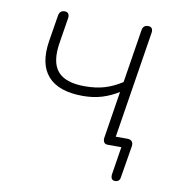

<svg xmlns="http://www.w3.org/2000/svg" viewBox="-73 -556 699 759"><g transform="rotate(10 276.0 -177.0)"><path d="M438 136Q429 136 425 130Q421 124 422 113L443 -19L459 0H385Q375 0 370.5 -6.5Q366 -13 367 -24L397 -214Q365 -194 330.5 -183.5Q296 -173 254 -173Q157 -173 114 -221.5Q71 -270 86 -364L103 -469Q105 -480 111 -485Q117 -490 127 -490Q137 -490 141.5 -483Q146 -476 144 -465L128 -365Q115 -286 146 -249Q177 -212 255 -212Q299 -212 333.5 -222Q368 -232 404 -255L438 -469Q441 -490 462 -490Q472 -490 476.5 -483.5Q481 -477 479 -465L408 -18L392 -37H457Q470 -37 476 -30Q482 -23 480 -10L459 117Q458 126 453 131Q448 136 438 136Z"/></g></svg>

Font: Nunito ExtraLight
Style: Italic
Weight: 200
Italic angle: -9°
Designer: Vernon Adams
Foundry: Vernon Adams
Version: Version 3.602